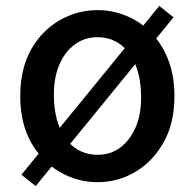

<svg xmlns="http://www.w3.org/2000/svg" viewBox="-20 -598 655 645"><path d="M308 14Q240 14 180.5 -20.5Q121 -55 84.5 -119.5Q48 -184 48 -275Q48 -367 84.5 -431.5Q121 -496 180.5 -530Q240 -564 308 -564Q358 -564 405 -544.5Q452 -525 488 -488Q524 -451 545 -397.5Q566 -344 566 -275Q566 -184 529.5 -119.5Q493 -55 434.5 -20.5Q376 14 308 14ZM308 -78Q351 -78 383.5 -102Q416 -126 435 -169Q454 -212 454 -269Q454 -334 435.5 -379.5Q417 -425 384 -449Q351 -473 308 -473Q264 -473 231 -448.5Q198 -424 179.5 -381Q161 -338 161 -281Q161 -217 179.5 -171.5Q198 -126 231 -102Q264 -78 308 -78ZM100 27 52 -11 515 -578 563 -540Z"/></svg>

Font: Noto Sans SC Thin Medium
Style: Regular
Weight: 500
Version: Version 2.004-H2;hotconv 1.0.118;makeotfexe 2.5.65603